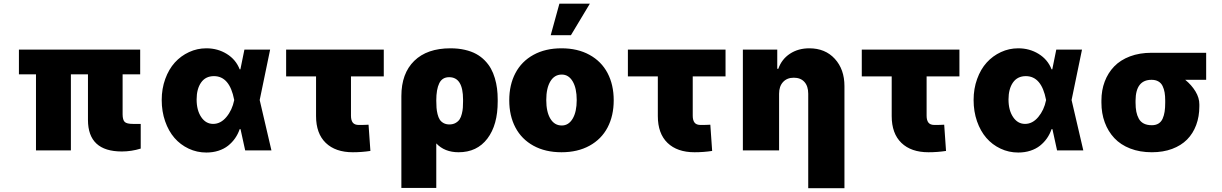

<svg xmlns="http://www.w3.org/2000/svg" viewBox="-20 -814 6612 1039"><path d="M738.6 -545.5V-411.9H643.5V-194.6Q643.8 -165.1 654.8 -154.3Q665.8 -143.5 698.9 -143.5H741.5V-9.9Q690.7 5.7 639.2 5.7Q456.3 5.7 456 -164.8V-411.9H363.6V0H174.7V-411.9H82.4V-545.5Z M1096.6 11.4Q1045.5 11.4 1000.7 -9.8Q956 -30.9 924 -67.8Q892 -104.8 873.6 -157.8Q855.1 -210.9 855.1 -272.7Q855.1 -334.2 874.3 -386.9Q893.5 -439.6 926.1 -475.7Q958.8 -511.7 1003 -532.1Q1047.2 -552.6 1096.6 -552.6Q1158 -552.6 1207.2 -522.2Q1256.4 -491.8 1277 -438.9H1280.9L1302.6 -545.5H1441.8L1385.3 -272.7L1448.9 0H1306.8L1281.6 -115.1H1277Q1267.8 -88.1 1252.1 -65.7Q1236.5 -43.3 1214.5 -25.7Q1192.5 -8.2 1162.3 1.6Q1132.1 11.4 1096.6 11.4ZM1247.5 -272.7 1247.2 -274.1Q1222.7 -402 1137.8 -402Q1092.3 -402 1068.2 -367.4Q1044 -332.7 1044 -275.6Q1044 -217.3 1068.9 -180.4Q1093.8 -143.5 1133.5 -143.5Q1174 -143.5 1205.3 -180.9Q1236.5 -218.4 1247.2 -271.3Z M2056.8 -545.5V-400.6H1879.3V-187.5Q1879.3 -163.4 1889 -150.6Q1898.8 -137.8 1921.9 -137.8Q1954.5 -137.8 1974.4 -139.2L1984.4 2.8Q1937.1 9.9 1889.2 9.9Q1795.5 9.9 1742.9 -40.7Q1690.3 -91.3 1690.3 -186.1V-400.6H1528.4V-545.5Z M2152 203.1V-294Q2152 -416.5 2221.6 -484.6Q2291.2 -552.6 2417.6 -552.6Q2459.9 -552.6 2495.4 -544.4Q2530.9 -536.2 2556.8 -522Q2582.7 -507.8 2603 -487.2Q2623.2 -466.6 2636.4 -443Q2649.5 -419.4 2657.8 -391.2Q2666.2 -362.9 2669.7 -334.9Q2673.3 -306.8 2673.3 -275.6V-265.6Q2673.7 -138.1 2617.5 -64.1Q2561.4 9.9 2461.6 9.9Q2386 9.9 2340.9 -38V203.1ZM2340.9 -269.9Q2340.9 -247.5 2342.2 -231Q2343.4 -214.5 2347.8 -196.4Q2352.3 -178.3 2359.6 -166.9Q2366.8 -155.5 2380.1 -148.1Q2393.5 -140.6 2411.9 -140.6Q2431.1 -140.6 2445.3 -148.6Q2459.5 -156.6 2467.2 -168.3Q2474.8 -180 2479.2 -198Q2483.7 -215.9 2484.7 -231.2Q2485.8 -246.4 2485.8 -265.6V-275.6Q2485.8 -396.3 2410.5 -396.3Q2373.2 -396.3 2357.1 -363.6Q2340.9 -331 2340.9 -269.9Z M3170.1 -25.4Q3105.8 9.9 3018.5 9.9Q2931.1 9.9 2866.8 -25.4Q2802.6 -60.7 2769.2 -124.1Q2735.8 -187.5 2735.8 -271.3Q2735.8 -355.1 2769.2 -418.5Q2802.6 -481.9 2866.8 -517.2Q2931.1 -552.6 3018.5 -552.6Q3105.8 -552.6 3170.1 -517.2Q3234.4 -481.9 3267.8 -418.5Q3301.1 -355.1 3301.1 -271.3Q3301.1 -187.5 3267.8 -124.1Q3234.4 -60.7 3170.1 -25.4ZM3019.9 -134.9Q3057.2 -134.9 3079 -171.9Q3100.9 -208.8 3100.9 -272.7Q3100.9 -336.6 3079 -373.6Q3057.2 -410.5 3019.9 -410.5Q2980.5 -410.5 2958.3 -373.8Q2936.1 -337 2936.1 -272.7Q2936.1 -208.5 2958.3 -171.7Q2980.5 -134.9 3019.9 -134.9ZM2960.2 -623.6 3007.1 -794H3171.9L3069.6 -623.6Z M3906.2 -545.5V-400.6H3728.7V-187.5Q3728.7 -163.4 3738.5 -150.6Q3748.2 -137.8 3771.3 -137.8Q3804 -137.8 3823.9 -139.2L3833.8 2.8Q3786.6 9.9 3738.6 9.9Q3644.9 9.9 3592.3 -40.7Q3539.8 -91.3 3539.8 -186.1V-400.6H3377.8V-545.5Z M4196 -306.8V0H4000V-545.5H4186.1V-441.8H4191.8Q4209.9 -493.6 4254.6 -523.1Q4299.4 -552.6 4359.4 -552.6Q4445.7 -552.6 4497.7 -495.6Q4549.7 -438.6 4549.7 -348V204.5H4353.7V-306.8Q4353.7 -347.7 4333.1 -370.6Q4312.5 -393.5 4275.6 -393.5Q4239 -393.5 4217.5 -370.2Q4196 -346.9 4196 -306.8Z M5171.9 -545.5V-400.6H4994.3V-187.5Q4994.3 -163.4 5004.1 -150.6Q5013.8 -137.8 5036.9 -137.8Q5069.6 -137.8 5089.5 -139.2L5099.4 2.8Q5052.2 9.9 5004.3 9.9Q4910.5 9.9 4858 -40.7Q4805.4 -91.3 4805.4 -186.1V-400.6H4643.5V-545.5Z M5490.1 11.4Q5438.9 11.4 5394.2 -9.8Q5349.4 -30.9 5317.5 -67.8Q5285.5 -104.8 5267 -157.8Q5248.6 -210.9 5248.6 -272.7Q5248.6 -334.2 5267.8 -386.9Q5286.9 -439.6 5319.6 -475.7Q5352.3 -511.7 5396.5 -532.1Q5440.7 -552.6 5490.1 -552.6Q5551.5 -552.6 5600.7 -522.2Q5649.9 -491.8 5670.5 -438.9H5674.4L5696 -545.5H5835.2L5778.8 -272.7L5842.3 0H5700.3L5675.1 -115.1H5670.5Q5661.2 -88.1 5645.6 -65.7Q5630 -43.3 5608 -25.7Q5585.9 -8.2 5555.8 1.6Q5525.6 11.4 5490.1 11.4ZM5641 -272.7 5640.6 -274.1Q5616.1 -402 5531.2 -402Q5485.8 -402 5461.6 -367.4Q5437.5 -332.7 5437.5 -275.6Q5437.5 -217.3 5462.4 -180.4Q5487.2 -143.5 5527 -143.5Q5567.5 -143.5 5598.7 -180.9Q5630 -218.4 5640.6 -271.3Z M5940.3 -258.5V-269.9Q5940.3 -325.6 5958.1 -372.7Q5975.9 -419.7 6009.4 -454.5Q6043 -489.3 6094.8 -508.9Q6146.7 -528.4 6211.6 -528.4H6507.1V-382.1H6393.8Q6427.9 -354.4 6449.2 -319.4Q6470.5 -284.4 6470.2 -248.6V-238.6Q6470.2 -183.2 6453.1 -137.4Q6436.1 -91.6 6403.8 -58.9Q6371.4 -26.3 6322.8 -8.2Q6274.1 9.9 6213.1 9.9Q6148.1 9.9 6096.1 -10.3Q6044 -30.5 6010.1 -66.8Q5976.2 -103 5958.3 -151.8Q5940.3 -200.6 5940.3 -258.5ZM6125 -269.9V-258.5Q6125 -230.5 6129.1 -209.7Q6133.2 -188.9 6142.6 -171.7Q6152 -154.5 6169.7 -145.4Q6187.5 -136.4 6213.1 -136.4Q6234.4 -136.4 6249.1 -145.4Q6263.8 -154.5 6271.5 -171.7Q6279.1 -188.9 6282.3 -209.7Q6285.5 -230.5 6285.5 -258.5V-269.9Q6285.5 -294.4 6282.3 -313.4Q6279.1 -332.4 6271.3 -348.5Q6263.5 -364.7 6248.4 -373.4Q6233.3 -382.1 6211.6 -382.1Q6125.7 -382.1 6125 -269.9Z"/></svg>

Font: Karasuma Gothic
Style: Black
Weight: 900
Designer: Rasmus Andersson / Ryoko Nishizuka
Foundry: Genbu
Version: Version 1.00